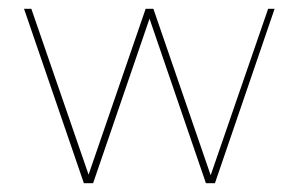

<svg xmlns="http://www.w3.org/2000/svg" viewBox="-20 -417 680 437"><path d="M590.3 -397 459.5 -18.1 329.1 -397H311.5L181.6 -19.5L51.3 -397H34.7L170.9 0H191.9L320.3 -374.5L448.7 0H469.2L605 -397Z"/></svg>

Font: Now Thin
Style: Regular
Weight: 100
Designer: Alfredo Marco Pradil
Foundry: Alfredo Marco Pradil
Version: Version 1.200;hotconv 1.0.109;makeotfexe 2.5.65596